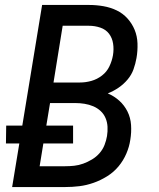

<svg xmlns="http://www.w3.org/2000/svg" viewBox="-20 -755 640 775"><path d="M243 0H29L58 -176H4L5 -248H70L150 -735H339Q369 -735 397.5 -730Q426 -725 451 -713Q476 -701 494.5 -680.5Q513 -660 523.5 -634.5Q534 -609 535 -579.5Q536 -550 531 -521Q527 -498 519 -475.5Q511 -453 495 -434Q479 -415 458.5 -401Q438 -387 415 -378Q441 -367 461.5 -348.5Q482 -330 494.5 -305Q507 -280 509 -250.5Q511 -221 506 -191Q502 -163 490 -135Q478 -107 458.5 -83.5Q439 -60 412.5 -43.5Q386 -27 357.5 -17Q329 -7 300.5 -3.5Q272 0 243 0ZM196 -422H303Q326 -422 349 -428.5Q372 -435 391.5 -450Q411 -465 421.5 -487Q432 -509 436 -532Q440 -556 436.5 -579Q433 -602 420 -619Q407 -636 385 -643.5Q363 -651 339 -651H233ZM140 -84H243Q262 -84 280 -86Q298 -88 316 -94.5Q334 -101 351.5 -111.5Q369 -122 382 -137Q395 -152 402 -170Q409 -188 412 -206Q415 -225 414 -243.5Q413 -262 406 -278.5Q399 -295 386 -307Q373 -319 356.5 -326Q340 -333 321.5 -336Q303 -339 285 -339H182L167 -248H275V-176H155Z"/></svg>

Font: Iosevka Medium Extended
Style: Italic
Weight: 500
Width: 7
Italic angle: -9°
Monospace: yes
Designer: Belleve Invis
Foundry: Belleve Invis
Version: Version 32.5.0; ttfautohint (v1.8.4)